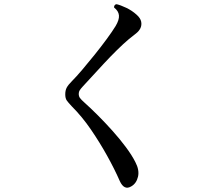

<svg xmlns="http://www.w3.org/2000/svg" viewBox="-20 -826 1040 912"><path d="M604 59Q570 80 549 34Q524 -23 489 -86Q454 -149 412 -210.5Q370 -272 320 -322Q304 -339 297 -349Q290 -359 290 -378Q290 -397 297 -410Q304 -423 322 -441Q342 -461 370.5 -494.5Q399 -528 429.5 -566Q460 -604 486.5 -640Q513 -676 529 -702Q547 -732 545 -753Q543 -774 522 -790Q521 -796 524.5 -801Q528 -806 534 -806Q552 -802 579.5 -789Q607 -776 629 -756Q647 -740 650.5 -723.5Q654 -707 647 -692Q640 -678 626 -667Q612 -656 592 -640Q567 -619 535.5 -588Q504 -557 472.5 -523Q441 -489 414.5 -460Q388 -431 373 -415Q363 -404 358.5 -397Q354 -390 354 -380Q354 -369 359.5 -361Q365 -353 383 -337Q410 -313 444.5 -278.5Q479 -244 514 -205Q549 -166 578 -127Q607 -88 623 -56Q643 -18 635.5 13.5Q628 45 604 59Z"/></svg>

Font: Zen Old Mincho SemiBold
Style: Regular
Weight: 600
Version: Version 1.500